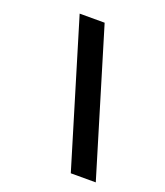

<svg xmlns="http://www.w3.org/2000/svg" viewBox="-129 -776 741 863"><g transform="rotate(20 242.0 -344.0)"><path d="M430.5 0H311L103 -688H222.5Z"/></g></svg>

Font: Lucymar Sans
Style: Bold Italic
Weight: 700
Italic angle: -10°
Foundry: The League of Moveable Type (original font) / Main changes by Cristiano Sobral with portions from Mirco Monsees
Version: Version 2.00;August 30, 2020;FontCreator 13.0.0.2681 64-bit